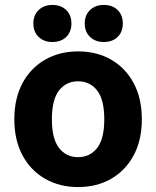

<svg xmlns="http://www.w3.org/2000/svg" viewBox="-20 -745 632 777"><path d="M38 -262Q38 -347 71 -408.5Q104 -470 162.5 -503.5Q221 -537 296 -537Q372 -537 430 -503.5Q488 -470 521 -408.5Q554 -347 554 -262Q554 -178 521 -116.5Q488 -55 430 -21.5Q372 12 296 12Q221 12 162.5 -21.5Q104 -55 71 -116.5Q38 -178 38 -262ZM190 -262Q190 -183 219 -146Q248 -109 296 -109Q344 -109 373 -146Q402 -183 402 -262Q402 -342 373 -379Q344 -416 296 -416Q248 -416 219 -379Q190 -342 190 -262ZM115 -650Q115 -684 136.5 -704.5Q158 -725 192 -725Q227 -725 248 -704.5Q269 -684 269 -650Q269 -616 248 -595.5Q227 -575 192 -575Q158 -575 136.5 -595.5Q115 -616 115 -650ZM323 -650Q323 -684 344.5 -704.5Q366 -725 400 -725Q435 -725 456 -704.5Q477 -684 477 -650Q477 -616 456 -595.5Q435 -575 400 -575Q366 -575 344.5 -595.5Q323 -616 323 -650Z"/></svg>

Font: Radio Canada
Style: Bold
Weight: 700
Designer: Charles Daoud, Etienne Aubert Bonn, Alexandre Saumier Demers, Jacques Le Bailly
Foundry: Radio-Canada
Version: Version 2.104; ttfautohint (v1.8.4.7-5d5b);gftools[0.9.28.de